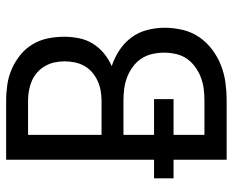

<svg xmlns="http://www.w3.org/2000/svg" viewBox="-88 -688 775 640"><g transform="rotate(-90 300.0 -367.5)"><path d="M285 0H88V-177H26V-242H88V-735H285Q312 -735 339 -731Q366 -727 391 -716Q416 -705 437.5 -687.5Q459 -670 473 -646.5Q487 -623 492.5 -596Q498 -569 498 -541Q498 -517 493 -492Q488 -467 475 -446Q462 -425 442.5 -409Q423 -393 400 -383Q428 -374 453 -357.5Q478 -341 495.5 -317.5Q513 -294 520.5 -265Q528 -236 528 -207Q528 -177 521 -147Q514 -117 497 -92Q480 -67 455.5 -48.5Q431 -30 403 -19Q375 -8 345 -4Q315 0 285 0ZM171 -417H285Q302 -417 318.5 -420Q335 -423 350.5 -430Q366 -437 379 -448Q392 -459 400.5 -474Q409 -489 412.5 -506Q416 -523 416 -540Q416 -557 412.5 -573.5Q409 -590 400.5 -605Q392 -620 379 -631.5Q366 -643 350.5 -649.5Q335 -656 318.5 -659Q302 -662 285 -662H171ZM171 -74H285Q305 -74 324.5 -76.5Q344 -79 362.5 -86Q381 -93 397.5 -105Q414 -117 425 -133Q436 -149 440.5 -169Q445 -189 445 -208Q445 -228 440.5 -248Q436 -268 425 -284.5Q414 -301 397.5 -313Q381 -325 362.5 -332Q344 -339 324.5 -341.5Q305 -344 285 -344H171V-242H290V-177H171Z"/></g></svg>

Font: Iosevka Extended
Style: Regular
Weight: 400
Width: 7
Monospace: yes
Designer: Belleve Invis
Foundry: Belleve Invis
Version: Version 32.5.0; ttfautohint (v1.8.4)